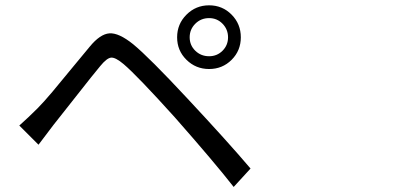

<svg xmlns="http://www.w3.org/2000/svg" viewBox="-20 -742 1540 733"><path d="M778.3 -527.3Q808.6 -527.3 829.6 -548.3Q850.6 -569.3 850.6 -599.6Q850.6 -629.9 829.6 -651.4Q808.6 -672.9 778.3 -672.9Q747.1 -672.9 725.6 -651.4Q704.1 -629.9 704.1 -599.6Q704.1 -569.3 725.6 -548.3Q747.1 -527.3 778.3 -527.3ZM691.9 -513.7Q656.2 -548.8 656.2 -599.6Q656.2 -650.4 691.9 -686Q727.5 -721.7 778.3 -721.7Q829.1 -721.7 864.3 -686Q899.4 -650.4 899.4 -599.6Q899.4 -548.8 864.3 -513.7Q829.1 -478.5 778.3 -478.5Q727.5 -478.5 691.9 -513.7ZM53.7 -262.7Q87.9 -293 124 -329.1Q145.5 -350.6 179.7 -391.1Q213.9 -431.6 256.8 -484.4Q299.8 -537.1 322.3 -563.5Q362.3 -612.3 397.9 -614.7Q433.6 -617.2 488.3 -573.2Q549.8 -522.5 695.3 -366.2Q848.6 -202.1 936.5 -98.6L872.1 -28.3Q798.8 -122.1 647.5 -293.9Q503.9 -453.1 452.1 -497.1Q420.9 -523.4 404.3 -522Q387.7 -520.5 362.3 -489.3Q336.9 -459 271 -375Q205.1 -291 184.6 -265.6Q178.7 -257.8 127 -189.5Z"/></svg>

Font: Bpmf Zihi Sans Regular
Style: Regular
Weight: 400
Foundry: But Ko
Version: Version 1.320